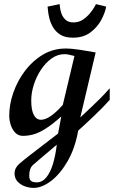

<svg xmlns="http://www.w3.org/2000/svg" viewBox="-20 -646 553 933"><path d="M143.1 267.1Q122.6 267.1 101.3 259.5Q80.1 252 65.4 236.3Q50.8 220.7 50.8 196.8Q50.8 169.9 74.2 149.7Q97.7 129.4 127 106.9L262.2 2.9L277.8 -80.1Q233.4 -40.5 200.9 -20.3Q168.5 0 142.6 7.1Q116.7 14.2 90.8 14.2Q69.3 14.2 54.7 -0.7Q40 -15.6 32.5 -38.3Q24.9 -61 24.9 -84Q24.9 -138.7 44.9 -196Q64.9 -253.4 101.6 -302Q138.2 -350.6 188.5 -380.4Q238.8 -410.2 298.8 -410.2Q329.1 -410.2 371.3 -403.6Q413.6 -397 444.8 -391.1L370.1 -75.2Q400.9 -104 423.8 -125.7Q446.8 -147.5 468 -168.7Q489.3 -189.9 513.2 -217.3V-160.6Q477.1 -120.6 437.7 -83.3Q398.4 -45.9 359.9 -11.2Q344.7 74.7 308.6 137.2Q272.5 199.7 228 233.4Q183.6 267.1 143.1 267.1ZM179.2 -64Q221.2 -64 285.2 -136.2L341.8 -374Q323.7 -378.4 313.5 -380.6Q303.2 -382.8 293.9 -382.8Q259.8 -382.8 230.5 -361.8Q201.2 -340.8 179 -307.1Q156.7 -273.4 144.3 -234.1Q131.8 -194.8 131.8 -158.2Q131.8 -110.4 144.5 -87.2Q157.2 -64 179.2 -64ZM158.2 240.2Q185.5 240.2 205.3 215.8Q225.1 191.4 237.5 149.9Q250 108.4 255.9 57.1L175.8 125Q158.7 139.2 140.4 155.5Q122.1 171.9 122.1 207Q122.1 226.6 131.1 233.4Q140.1 240.2 158.2 240.2ZM334 -462.9Q296.4 -462.9 273.2 -477.5Q250 -492.2 237.5 -513.9Q225.1 -535.6 219.7 -557.9Q214.4 -580.1 213.1 -595.9Q211.9 -611.8 210.9 -613.8L270 -626Q270 -625.5 271.2 -612.1Q272.5 -598.6 278.3 -581.1Q284.2 -563.5 298.1 -550.3Q312 -537.1 336.9 -537.1Q362.8 -537.1 382.8 -550.5Q402.8 -564 417.2 -581.5Q431.6 -599.1 439 -612.5Q446.3 -626 446.3 -626L496.1 -613.8Q490.7 -584 471.9 -548.8Q453.1 -513.7 419.2 -488.3Q385.3 -462.9 334 -462.9Z"/></svg>

Font: Norican
Style: Regular
Weight: 400
Designer: Vernon Adams
Foundry: Vernon Adams
Version: Version 1.100; ttfautohint (v1.8.4.7-5d5b);gftools[0.9.33]